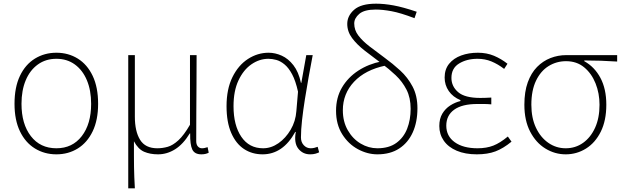

<svg xmlns="http://www.w3.org/2000/svg" viewBox="-20 -827 3392 1045"><path d="M287 13Q222 13 170 -19Q118 -51 88.5 -112.5Q59 -174 59 -262Q59 -352 88.5 -414Q118 -476 170 -508Q222 -540 287 -540Q352 -540 403.5 -508Q455 -476 484.5 -414Q514 -352 514 -262Q514 -174 484.5 -112.5Q455 -51 403.5 -19Q352 13 287 13ZM287 -20Q374 -20 425 -86Q476 -152 476 -262Q476 -335 453 -390Q430 -445 387.5 -476Q345 -507 287 -507Q229 -507 186 -476Q143 -445 120 -390Q97 -335 97 -262Q97 -152 148 -86Q199 -20 287 -20Z M678 198V-527H714V-192Q714 -112 742.5 -66Q771 -20 836 -20Q865 -20 893 -28Q921 -36 951 -63.5Q981 -91 1014 -148V-527H1050Q1050 -448 1049.5 -370.5Q1049 -293 1048.5 -215.5Q1048 -138 1048 -59Q1048 -40 1057 -30Q1066 -20 1079 -20Q1087 -20 1093.5 -21.5Q1100 -23 1110 -26L1116 4Q1109 8 1099 10.5Q1089 13 1076 13Q1039 13 1026.5 -13.5Q1014 -40 1015 -101H1013Q977 -42 933 -14.5Q889 13 840 13Q797 13 764.5 -1Q732 -15 709 -58Q709 -12 709 21.5Q709 55 709.5 82.5Q710 110 711 137Q712 164 714 198Z M1409 13Q1352 13 1308 -16Q1264 -45 1238.5 -103.5Q1213 -162 1213 -249Q1213 -342 1245 -407Q1277 -472 1329.5 -506Q1382 -540 1442 -540Q1478 -540 1513.5 -524Q1549 -508 1577 -472Q1605 -436 1618 -376H1620L1647 -527H1682Q1671 -470 1660 -408.5Q1649 -347 1639.5 -287Q1630 -227 1624 -173.5Q1618 -120 1618 -79Q1618 -53 1633.5 -36.5Q1649 -20 1671 -20Q1681 -20 1691.5 -22.5Q1702 -25 1709 -28L1717 2Q1709 6 1697 9.5Q1685 13 1668 13Q1628 13 1603.5 -18Q1579 -49 1590 -109H1587Q1520 13 1409 13ZM1412 -20Q1456 -20 1495.5 -47.5Q1535 -75 1562 -121Q1589 -167 1593 -222L1602 -328Q1589 -387 1570 -422.5Q1551 -458 1528.5 -476.5Q1506 -495 1483.5 -501Q1461 -507 1441 -507Q1392 -507 1348.5 -477Q1305 -447 1278 -389.5Q1251 -332 1251 -249Q1251 -145 1293.5 -82.5Q1336 -20 1412 -20Z M2034 13Q1980 13 1928 -15Q1876 -43 1842.5 -96.5Q1809 -150 1809 -224Q1809 -296 1841.5 -351Q1874 -406 1930 -442.5Q1986 -479 2057 -493L2078 -470Q1968 -447 1907 -382Q1846 -317 1846 -227Q1846 -165 1873 -118Q1900 -71 1943 -45.5Q1986 -20 2034 -20Q2097 -20 2137 -49Q2177 -78 2196 -126.5Q2215 -175 2215 -235Q2215 -295 2192.5 -339Q2170 -383 2133.5 -417.5Q2097 -452 2055 -483Q2008 -518 1965.5 -551Q1923 -584 1896.5 -619.5Q1870 -655 1870 -697Q1870 -741 1907.5 -774Q1945 -807 2027 -807Q2071 -807 2122.5 -797.5Q2174 -788 2248 -763L2236 -728Q2160 -757 2111 -766Q2062 -775 2025 -775Q1963 -775 1935.5 -751.5Q1908 -728 1908 -699Q1908 -663 1930.5 -633.5Q1953 -604 1990.5 -575Q2028 -546 2073 -513Q2117 -481 2158 -443.5Q2199 -406 2225.5 -356Q2252 -306 2252 -238Q2252 -163 2226.5 -106.5Q2201 -50 2152.5 -18.5Q2104 13 2034 13Z M2575 13Q2512 13 2466 -6.5Q2420 -26 2395.5 -61Q2371 -96 2371 -141Q2371 -181 2387.5 -208.5Q2404 -236 2430.5 -253Q2457 -270 2486 -277V-282Q2445 -299 2422.5 -331.5Q2400 -364 2400 -405Q2400 -450 2424.5 -480Q2449 -510 2490 -525Q2531 -540 2581 -540Q2629 -540 2668.5 -523.5Q2708 -507 2742 -480L2724 -452Q2690 -478 2655 -492.5Q2620 -507 2579 -507Q2521 -507 2479 -481.5Q2437 -456 2437 -403Q2437 -357 2473.5 -325.5Q2510 -294 2594 -294Q2609 -294 2621.5 -294.5Q2634 -295 2654 -296V-259Q2631 -261 2614 -261Q2597 -261 2578 -261Q2495 -261 2452 -230Q2409 -199 2409 -143Q2409 -86 2455 -53Q2501 -20 2579 -20Q2628 -20 2665 -34.5Q2702 -49 2744 -84L2764 -56Q2719 -19 2676.5 -3Q2634 13 2575 13Z M3059 13Q3000 13 2948.5 -18.5Q2897 -50 2865.5 -110.5Q2834 -171 2834 -257Q2834 -328 2852.5 -379Q2871 -430 2903 -462.5Q2935 -495 2976 -511Q3017 -527 3062 -527H3339V-492Q3293 -495 3249.5 -496.5Q3206 -498 3160 -498V-494Q3216 -463 3248 -403Q3280 -343 3280 -257Q3280 -171 3250 -110.5Q3220 -50 3169.5 -18.5Q3119 13 3059 13ZM3059 -20Q3112 -20 3153.5 -49.5Q3195 -79 3219 -132Q3243 -185 3243 -257Q3243 -319 3221.5 -373Q3200 -427 3159.5 -460.5Q3119 -494 3061 -494Q3009 -494 2966 -467.5Q2923 -441 2897.5 -388Q2872 -335 2872 -257Q2872 -185 2897 -132Q2922 -79 2964.5 -49.5Q3007 -20 3059 -20Z"/></svg>

Font: Noto Sans JP
Style: Regular
Weight: 100
Designer: Ryoko NISHIZUKA 西塚涼子 (kana, bopomofo & ideographs); Paul D. Hunt (Latin, Greek & Cyrillic); Sandoll Communications 산돌커뮤니
Foundry: Adobe
Version: Version 2.004;hotconv 1.0.118;makeotfexe 2.5.65603